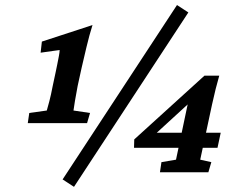

<svg xmlns="http://www.w3.org/2000/svg" viewBox="-20 -681 936 759"><path d="M287.1 -341.8Q280.3 -305.7 276.4 -282.7Q272.5 -259.8 270.5 -244.1L335.9 -234.4L324.2 -194.3H89.8L95.7 -234.4L165 -244.1Q168.9 -257.8 175.3 -281.7Q181.6 -305.7 188.5 -341.8L200.2 -396.5Q203.1 -410.2 206.5 -427.2Q210 -444.3 212.9 -460Q215.8 -475.6 215.8 -483.4L140.6 -472.7L145.5 -516.6L345.7 -582Q333 -542 321.8 -494.6Q310.5 -447.3 302.7 -413.1ZM227.5 28.3 679.7 -661.1 724.6 -631.8 272.5 57.6ZM771.5 -49.8 815.4 -40 803.7 0H612.3L618.2 -40L675.8 -49.8L725.6 -286.1L739.3 -284.2L586.9 -144.5L588.9 -156.2H852.5L839.8 -96.7H509.8L510.7 -129.9L788.1 -381.8H846.7Q839.8 -358.4 832.5 -329.1Q825.2 -299.8 818.4 -268.6Z"/></svg>

Font: Crimson Pro SemiBold
Style: Italic
Weight: 600
Italic angle: -12°
Designer: Jacques Le Bailly
Foundry: Baron von Fonthausen
Version: Version 1.003